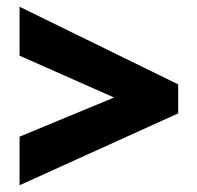

<svg xmlns="http://www.w3.org/2000/svg" viewBox="-20 -636 584 569"><path d="M38 -87 508 -300V-386L38 -616V-471L318 -347L38 -231Z"/></svg>

Font: Noto Sans Kannada SemiCondensed Black
Style: Regular
Weight: 900
Width: 4
Designer: Jelle Bosma - Monotype Design Team
Foundry: Monotype Imaging Inc.
Version: Version 2.005